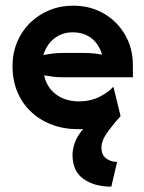

<svg xmlns="http://www.w3.org/2000/svg" viewBox="-20 -451 519 691"><path d="M380.6 220.8Q320.1 220.8 280.6 193.1Q241 165.3 241 106.2Q241 86.1 249.3 62.5Q257.6 38.9 279.2 13.2Q275 13.9 270.5 13.9Q266 13.9 261.8 13.9Q209 13.9 165.6 -2.8Q122.2 -19.4 90.6 -49.7Q59 -79.9 42 -121.5Q25 -163.2 25 -212.5Q25 -259.7 41.7 -299.7Q58.3 -339.6 88.2 -368.8Q118.1 -397.9 157.6 -414.2Q197.2 -430.6 243.1 -430.6Q304.9 -430.6 353.5 -402.4Q402.1 -374.3 430.2 -325.7Q458.3 -277.1 458.3 -215.3V-172.9H204.2Q186.8 -172.9 170.8 -175Q154.9 -177.1 138.9 -179.9Q144.4 -152.1 161.1 -130.9Q177.8 -109.7 204.2 -97.9Q230.6 -86.1 264.6 -86.1Q304.2 -86.1 335.8 -101.4Q367.4 -116.7 388.2 -138.9L413.9 -33.3Q375.7 10.4 360.4 34.4Q345.1 58.3 345.1 80.6Q345.1 106.2 361.5 118.8Q377.8 131.2 401.4 131.9ZM136.1 -252.8Q152.8 -256.2 169.8 -258.3Q186.8 -260.4 204.2 -260.4H277.8Q297.2 -260.4 314.6 -259Q331.9 -257.6 347.2 -254.2Q340.3 -279.2 325.7 -297.2Q311.1 -315.3 289.9 -325Q268.8 -334.7 241.7 -334.7Q216 -334.7 194.8 -324.7Q173.6 -314.6 158.7 -296.5Q143.8 -278.5 136.1 -252.8Z"/></svg>

Font: Afacad Flux
Style: Regular
Weight: 400
Designer: Kristian Moeller
Foundry: Dicotype
Version: Version 1.100